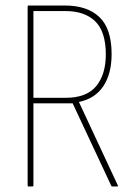

<svg xmlns="http://www.w3.org/2000/svg" viewBox="-20 -675 489 695"><path d="M83 0Q80 0 80 -4V-651Q80 -655 83 -655H215Q296 -655 340 -613Q384 -571 384 -479Q384 -408 354 -363Q324 -318 266 -306V-305L406 -5Q409 0 404 0H386Q384 0 383 -2L243 -301H101V-4Q101 0 97 0ZM101 -321H218Q293 -321 328 -363Q363 -405 363 -478Q363 -560 325 -597.5Q287 -635 216 -635H101Z"/></svg>

Font: Sofia Sans Condensed Thin
Style: Regular
Weight: 250
Version: Version 4.100